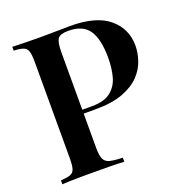

<svg xmlns="http://www.w3.org/2000/svg" viewBox="-128 -819 878 929"><g transform="rotate(-20 311.0 -354.0)"><path d="M36 -708Q61 -707 100 -706Q139 -705 178 -705Q227 -705 271 -706Q315 -707 333 -707Q467 -707 532.5 -652Q598 -597 598 -510Q598 -474 585 -434.5Q572 -395 540 -361.5Q508 -328 452.5 -307Q397 -286 311 -286H211V-306H301Q364 -306 397.5 -333Q431 -360 442.5 -404Q454 -448 454 -499Q454 -594 423 -641Q392 -688 316 -688Q275 -688 262.5 -671Q250 -654 250 -602V-110Q250 -72 258 -53Q266 -34 289 -28Q312 -22 355 -21V0Q326 -2 280 -2.5Q234 -3 185 -3Q143 -3 104 -2.5Q65 -2 36 0V-20Q69 -22 85.5 -28Q102 -34 107.5 -52Q113 -70 113 -106V-602Q113 -639 107.5 -656.5Q102 -674 85.5 -680.5Q69 -687 36 -688Z"/></g></svg>

Font: Playfair Display SemiBold
Style: Regular
Weight: 600
Designer: Claus Eggers Sørensen
Foundry: Claus Eggers Sørensen
Version: Version 1.203